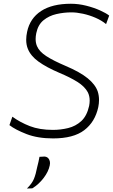

<svg xmlns="http://www.w3.org/2000/svg" viewBox="-20 -746 618 1048"><path d="M269.5 9.5Q186 9.5 124.8 -14.2Q63.5 -38 31.5 -63L47.5 -109Q90 -78 143 -57.5Q196 -37 269 -37Q311 -37 352 -47Q393 -57 423.8 -85.2Q454.5 -113.5 466.5 -168Q469.5 -183.5 469.5 -197Q469.5 -222.5 459 -243Q442 -274 402.8 -298.8Q363.5 -323.5 305 -348Q233.5 -378.5 190.5 -409.5Q147.5 -440.5 132 -479.5Q123 -501.5 123 -529Q123 -549.5 128 -572.5Q143.5 -646 204.2 -685.8Q265 -725.5 367 -725.5Q408.5 -725.5 450.2 -715Q492 -704.5 525.5 -689.5Q559 -674.5 576 -661L559 -614.5Q534 -635 500.8 -649.2Q467.5 -663.5 433 -671Q398.5 -678.5 370 -678.5Q328.5 -678.5 288 -669.2Q247.5 -660 217.5 -635.5Q187.5 -611 178 -565Q174.5 -548 174.5 -533Q174.5 -511.5 182 -494Q194.5 -464.5 232.5 -439.8Q270.5 -415 337.5 -386.5Q416.5 -353 458.5 -318.8Q500.5 -284.5 513.5 -246.5Q520.5 -224.5 520.5 -200Q520.5 -181.5 516.5 -161.5Q499 -80.5 440 -35.5Q381 9.5 269.5 9.5ZM127 283Q154.5 256 165 230.8Q175.5 205.5 183.5 164Q187 151 190 137.5Q192.5 123.5 195.5 110L223 108.5Q240 109.5 248 124Q253 133 253 144.5Q253 150.5 251.5 157Q244.5 191 218.2 225.5Q192 260 156.5 282Z"/></svg>

Font: Heraclito ExtraLight
Style: Italic
Weight: 200
Italic angle: -12°
Designer: Kostas Bartsokas (font) & Cristiano Sobral (main changes)
Foundry: Kostas Bartsokas (font) & Cristiano Sobral (main changes)
Version: Version 1.00;July 8, 2020;FontCreator 13.0.0.2655 64-bit